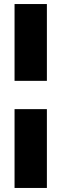

<svg xmlns="http://www.w3.org/2000/svg" viewBox="-20 -740 302 950"><path d="M52 190H212V-200H52ZM52 -340H212V-720H52Z"/></svg>

Font: Fixel Display Black
Style: Italic
Weight: 900
Italic angle: -10°
Designer: AlfaBravo + MacPaw
Foundry: Kyrylo Tkachov, Marchela Mozhyna, Serhii Makarenko, Maria Weinstein, Zakhar Kryvoshyya
Version: Version 1.210;Glyphs 3.2 (3217)